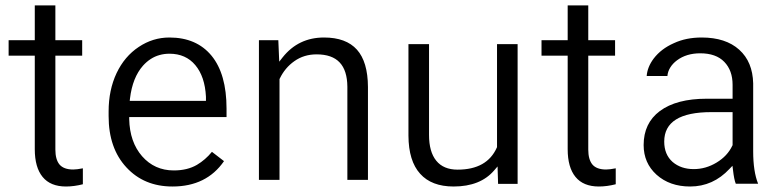

<svg xmlns="http://www.w3.org/2000/svg" viewBox="-20 -676 2870 706"><path d="M107.9 -656.2H183.6V-535.6V-528.3H190.9H282.2V-471.2H190.9H183.6V-463.9V-126Q183.6 -90.3 198.2 -71.8Q213.9 -52.7 249 -52.7Q262.7 -52.7 284.7 -57.1V1.5Q252.4 9.8 222.7 9.8Q165.5 9.8 136.7 -25.4Q107.9 -60.5 107.9 -127.4V-463.9V-471.2H100.6H11.7V-528.3H100.6H107.9V-535.6Z M803.7 -83.5Q739.3 9.8 614.3 9.8Q509.8 9.8 444.8 -60.5Q379.4 -130.9 379.4 -249V-266.1Q379.4 -305.7 386.7 -340.8Q394 -376 408.7 -407.2Q438 -468.8 490.2 -503.4Q542 -538.1 603 -538.1Q702.6 -538.1 757.8 -471.2Q813 -403.8 813 -276.9V-245.6H462.4H455.1V-237.8Q457 -153.8 502.4 -101.6Q548.3 -49.3 619.1 -49.3Q668.9 -49.3 704.1 -69.8Q735.4 -88.4 759.3 -117.7ZM698.2 -436.5Q663.1 -478.5 603 -478.5Q584 -478.5 566.7 -473.6Q549.3 -468.8 534.2 -459Q519 -449.2 505.9 -434.6Q467.3 -391.1 458 -314L457 -305.2H465.3H730H737.3V-313V-319.8V-320.3Q735.4 -357.4 725.6 -386.5Q715.8 -415.5 698.2 -436.5Z M932.1 -528.3H1003.4L1005.9 -468.8L1006.8 -449.2L1019 -464.8Q1077.1 -538.1 1171.4 -538.1Q1252.4 -538.1 1292.5 -493.4Q1332.5 -448.7 1333 -356.4V-14.6H1257.3V-356.9Q1256.8 -417 1229 -446.3Q1201.2 -476.1 1144 -476.1Q1097.7 -476.1 1062.5 -451.2Q1027.8 -426.8 1008.8 -387.2L1007.8 -385.3V-383.8V-14.6H932.1Z M1809.6 -64 1797.4 -49.8Q1746.6 9.8 1647.9 9.8Q1566.9 9.8 1524.9 -37.1Q1482.4 -84 1481.9 -177.2V-513.7H1557.6V-179.7Q1557.6 -117.7 1584.2 -85Q1610.8 -52.2 1662.6 -52.2Q1771 -52.2 1807.1 -133.8L1807.6 -135.3V-136.7V-513.7H1883.3V0H1811.5L1810.1 -45.4Z M2067.4 -656.2H2143.1V-535.6V-528.3H2150.4H2241.7V-471.2H2150.4H2143.1V-463.9V-126Q2143.1 -90.3 2157.7 -71.8Q2173.3 -52.7 2208.5 -52.7Q2222.2 -52.7 2244.1 -57.1V1.5Q2211.9 9.8 2182.1 9.8Q2125 9.8 2096.2 -25.4Q2067.4 -60.5 2067.4 -127.4V-463.9V-471.2H2060.1H1971.2V-528.3H2060.1H2067.4V-535.6Z M2767.6 -0.5H2685.5Q2679.2 -16.1 2675.3 -50.8L2673.3 -66.4L2662.6 -55.2Q2602.1 9.8 2517.6 9.8Q2442.4 9.8 2394 -33.7Q2346.7 -76.7 2346.7 -142.6Q2346.7 -223.1 2406.2 -267.6Q2467.3 -313 2578.6 -313H2666.5H2673.8V-320.8V-364.3Q2673.8 -417 2643.3 -448.5Q2612.8 -480 2554.7 -480Q2503.9 -480 2469.2 -454.1Q2453.6 -442.4 2444.6 -427.7Q2435.5 -413.1 2434.1 -396.5H2357.9Q2360.4 -429.7 2383.8 -460.9Q2411.1 -496.6 2457.5 -517.1Q2480.5 -527.8 2506.1 -533Q2531.7 -538.1 2560.1 -538.1Q2648.4 -538.1 2698.2 -493.2Q2723.1 -470.7 2735.8 -439.9Q2748.5 -409.2 2749.5 -369.6V-119.6Q2749.5 -45.4 2767.6 -0.5ZM2453.1 -80.6Q2483.9 -54.2 2530.8 -54.2Q2575.2 -54.2 2614.7 -78.1Q2654.8 -102.1 2672.9 -140.6L2673.8 -142.1V-143.6V-255.9V-263.7H2666.5H2595.7Q2422.4 -263.7 2422.4 -155.3Q2422.4 -107.9 2453.1 -80.6Z"/></svg>

Font: Shabnam Light FD
Style: Light-FD
Weight: 300
Foundry: DejaVu fonts team - Redesigned by Saber Rastikerdar - Based on Vazir font
Version: Version 5.0.0